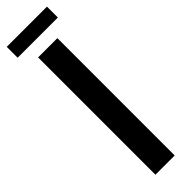

<svg xmlns="http://www.w3.org/2000/svg" viewBox="-287 -817 810 810"><g transform="rotate(-45 118.0 -412.5)"><path d="M60 -700H175V0H60ZM-2 -760V-825H238V-760Z"/></g></svg>

Font: Gully ECD Medium
Style: Regular
Weight: 500
Width: 2
Designer: jaikishan Patel
Foundry: MagicType
Version: Version 1.000;Glyphs 3.2 (3242)